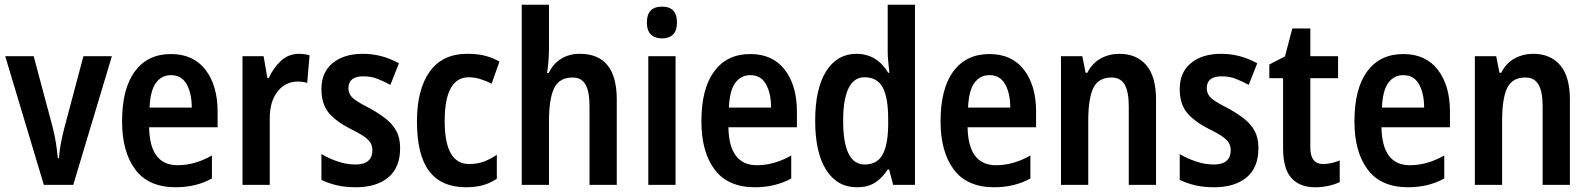

<svg xmlns="http://www.w3.org/2000/svg" viewBox="-20 -780 6708 810"><path d="M165 0 2 -543H122L202 -244Q211 -209 216 -176.5Q221 -144 224 -113H229Q230 -137 235.5 -168Q241 -199 250 -235L332 -543H452L289 0Z M701 -552Q796 -552 847 -485.5Q898 -419 898 -309V-243H609Q612 -83 729 -83Q802 -83 874 -124V-27Q807 10 721 10Q607 10 551 -64.5Q495 -139 495 -268Q495 -406 549 -479Q603 -552 701 -552ZM701 -463Q662 -463 638 -430.5Q614 -398 611 -326H789Q789 -386 767.5 -424.5Q746 -463 701 -463Z M1242 -553Q1251 -553 1262.5 -551.5Q1274 -550 1286 -547L1276 -430Q1268 -433 1256.5 -434.5Q1245 -436 1238 -436Q1184 -436 1151 -394Q1118 -352 1118 -280V0H1003V-543H1092L1108 -451H1114Q1133 -493 1165 -523Q1197 -553 1242 -553Z M1668 -155Q1668 -73 1618 -31.5Q1568 10 1481 10Q1437 10 1402.5 2Q1368 -6 1336 -21V-130Q1366 -112 1404 -99Q1442 -86 1480 -86Q1516 -86 1533.5 -101.5Q1551 -117 1551 -145Q1551 -161 1545 -174Q1539 -187 1519.5 -201.5Q1500 -216 1459 -236Q1398 -267 1367 -304Q1336 -341 1336 -405Q1336 -475 1383.5 -514Q1431 -553 1511 -553Q1591 -553 1663 -513L1627 -422Q1599 -437 1572.5 -447.5Q1546 -458 1513 -458Q1450 -458 1450 -408Q1450 -393 1457 -380.5Q1464 -368 1484 -354.5Q1504 -341 1542 -322Q1578 -302 1606.5 -280Q1635 -258 1651.5 -228.5Q1668 -199 1668 -155Z M1947 10Q1842 10 1790.5 -58Q1739 -126 1739 -268Q1739 -402 1792.5 -477.5Q1846 -553 1952 -553Q1997 -553 2029.5 -544Q2062 -535 2087 -520L2054 -427Q2028 -440 2004.5 -447Q1981 -454 1958 -454Q1856 -454 1856 -269Q1856 -88 1959 -88Q1993 -88 2020.5 -98Q2048 -108 2076 -127V-26Q2048 -7 2016.5 1.5Q1985 10 1947 10Z M2296 -575Q2296 -548 2293.5 -519.5Q2291 -491 2288 -472H2295Q2314 -512 2348 -532.5Q2382 -553 2426 -553Q2582 -553 2582 -360V0H2467V-332Q2467 -394 2450 -423.5Q2433 -453 2396 -453Q2339 -453 2317.5 -407.5Q2296 -362 2296 -268V0H2181V-760H2296Z M2773 -752Q2836 -752 2836 -685Q2836 -651 2819.5 -634.5Q2803 -618 2773 -618Q2743 -618 2726 -634.5Q2709 -651 2709 -685Q2709 -752 2773 -752ZM2830 -543V0H2715V-543Z M3145 -552Q3240 -552 3291 -485.5Q3342 -419 3342 -309V-243H3053Q3056 -83 3173 -83Q3246 -83 3318 -124V-27Q3251 10 3165 10Q3051 10 2995 -64.5Q2939 -139 2939 -268Q2939 -406 2993 -479Q3047 -552 3145 -552ZM3145 -463Q3106 -463 3082 -430.5Q3058 -398 3055 -326H3233Q3233 -386 3211.5 -424.5Q3190 -463 3145 -463Z M3595 10Q3512 10 3465.5 -63Q3419 -136 3419 -271Q3419 -406 3465.5 -479.5Q3512 -553 3593 -553Q3637 -553 3671 -532Q3705 -511 3727 -473H3732Q3730 -496 3727.5 -518.5Q3725 -541 3725 -562V-760H3840V0H3748L3731 -65H3725Q3702 -29 3671.5 -9.5Q3641 10 3595 10ZM3628 -86Q3680 -86 3703 -127Q3726 -168 3727 -252V-279Q3727 -368 3704 -411Q3681 -454 3627 -454Q3582 -454 3559.5 -407Q3537 -360 3537 -271Q3537 -86 3628 -86Z M4154 -552Q4249 -552 4300 -485.5Q4351 -419 4351 -309V-243H4062Q4065 -83 4182 -83Q4255 -83 4327 -124V-27Q4260 10 4174 10Q4060 10 4004 -64.5Q3948 -139 3948 -268Q3948 -406 4002 -479Q4056 -552 4154 -552ZM4154 -463Q4115 -463 4091 -430.5Q4067 -398 4064 -326H4242Q4242 -386 4220.5 -424.5Q4199 -463 4154 -463Z M4702 -553Q4775 -553 4816 -505Q4857 -457 4857 -360V0H4742V-332Q4742 -392 4725 -422.5Q4708 -453 4669 -453Q4614 -453 4592.5 -409Q4571 -365 4571 -268V0H4456V-543H4546L4560 -473H4567Q4588 -514 4624 -533.5Q4660 -553 4702 -553Z M5289 -155Q5289 -73 5239 -31.5Q5189 10 5102 10Q5058 10 5023.5 2Q4989 -6 4957 -21V-130Q4987 -112 5025 -99Q5063 -86 5101 -86Q5137 -86 5154.5 -101.5Q5172 -117 5172 -145Q5172 -161 5166 -174Q5160 -187 5140.5 -201.5Q5121 -216 5080 -236Q5019 -267 4988 -304Q4957 -341 4957 -405Q4957 -475 5004.5 -514Q5052 -553 5132 -553Q5212 -553 5284 -513L5248 -422Q5220 -437 5193.5 -447.5Q5167 -458 5134 -458Q5071 -458 5071 -408Q5071 -393 5078 -380.5Q5085 -368 5105 -354.5Q5125 -341 5163 -322Q5199 -302 5227.5 -280Q5256 -258 5272.5 -228.5Q5289 -199 5289 -155Z M5562 -88Q5579 -88 5596.5 -92Q5614 -96 5632 -103V-12Q5612 -2 5584.5 4Q5557 10 5528 10Q5463 10 5428 -29Q5393 -68 5393 -155V-450H5335V-508L5401 -542L5432 -660H5508V-543H5625V-450H5508V-157Q5508 -88 5562 -88Z M5900 -552Q5995 -552 6046 -485.5Q6097 -419 6097 -309V-243H5808Q5811 -83 5928 -83Q6001 -83 6073 -124V-27Q6006 10 5920 10Q5806 10 5750 -64.5Q5694 -139 5694 -268Q5694 -406 5748 -479Q5802 -552 5900 -552ZM5900 -463Q5861 -463 5837 -430.5Q5813 -398 5810 -326H5988Q5988 -386 5966.5 -424.5Q5945 -463 5900 -463Z M6448 -553Q6521 -553 6562 -505Q6603 -457 6603 -360V0H6488V-332Q6488 -392 6471 -422.5Q6454 -453 6415 -453Q6360 -453 6338.5 -409Q6317 -365 6317 -268V0H6202V-543H6292L6306 -473H6313Q6334 -514 6370 -533.5Q6406 -553 6448 -553Z"/></svg>

Font: Noto Sans Kannada Condensed SemiBold
Style: Regular
Weight: 600
Width: 3
Designer: Jelle Bosma - Monotype Design Team
Foundry: Monotype Imaging Inc.
Version: Version 2.005; ttfautohint (v1.8.4.7-5d5b)